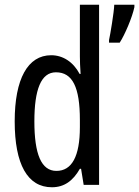

<svg xmlns="http://www.w3.org/2000/svg" viewBox="-20 -780 587 810"><path d="M199 10C251 10 288 -17 317 -68H322L333 0H398V-760H317V-542C317 -521 318 -498 320 -468H316C289 -519 245 -547 196 -547C97 -547 42 -447 42 -268C42 -87 96 10 199 10ZM547 -760H462C461 -728 445 -633 440 -611V-600H485C507 -634 538 -707 547 -750ZM218 -59C154 -59 125 -130 125 -268C125 -402 153 -475 216 -475C286 -475 317 -412 317 -274V-244C317 -120 283 -59 218 -59Z"/></svg>

Font: Noto Sans UI Condensed
Style: Regular
Weight: 400
Width: 3
Designer: Monotype Design Team
Foundry: Monotype Imaging Inc.
Version: Version 1.901